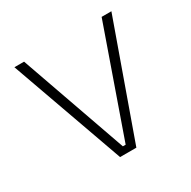

<svg xmlns="http://www.w3.org/2000/svg" viewBox="-117 -600 712 715"><g transform="rotate(-30 239.0 -243.0)"><path d="M245 -29.5 405.5 -486.5H447.5L274 0H204L30.5 -486.5H72L233 -29.5Z"/></g></svg>

Font: Anek Bangla ExtraLight
Style: Regular
Weight: 250
Designer: Sulekha Rajkumar (Bangla), Yesha Goshar (Latin)
Foundry: Ek Type
Version: Version 1.003